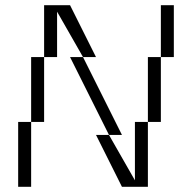

<svg xmlns="http://www.w3.org/2000/svg" viewBox="-20 -720 690 740"><path d="M600 -500H550V-250H600ZM50 0H100V-250H50ZM100 -250H150V-500H100ZM150 -500H200V-675L300 -500H350L250 -700H150ZM250 -500 400 -200H450L300 -500ZM350 -200 450 0H550V-250H500V-25L400 -200ZM600 -500H650V-700H600Z"/></svg>

Font: LS-VG5000 Light Shifted
Style: Regular
Weight: 400
Designer: Justin Bihan, 2021
Foundry: Justin Bihan, 2021
Version: Version 1.000;Glyphs 3.1.2 (3151)